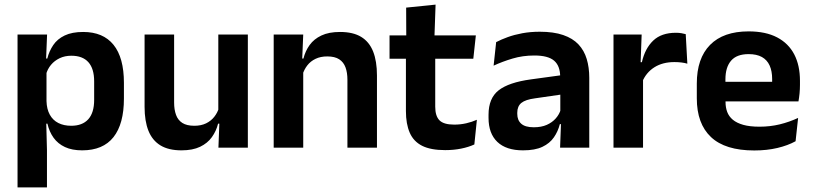

<svg xmlns="http://www.w3.org/2000/svg" viewBox="-20 -640 3521 832"><path d="M336 11.5Q292 11.5 261.5 -2.8Q231 -17 212.2 -43Q193.5 -69 185.5 -104H149L181.5 -202Q182.5 -167 195.8 -143Q209 -119 232.8 -107Q256.5 -95 288.5 -95Q337 -95 362.5 -123.2Q388 -151.5 388 -207V-287.5Q388 -342.5 363 -370.5Q338 -398.5 289 -398.5Q261 -398.5 238.5 -387.8Q216 -377 201 -359Q186 -341 179.5 -317.5L149.5 -386.5H185Q193 -418.5 210.8 -444.8Q228.5 -471 260.2 -486.2Q292 -501.5 340.5 -501.5Q427 -501.5 472 -445.8Q517 -390 517 -281V-213Q517 -103 471.8 -45.8Q426.5 11.5 336 11.5ZM183.5 172H56V-490.5H184L179 -366L181.5 -343.5V-147L180 -124L183.5 10.5Z M606.5 -490.5H734.5V-195.5Q734.5 -165 742.8 -142.2Q751 -119.5 770.2 -107.2Q789.5 -95 822 -95Q851.5 -95 873 -105.5Q894.5 -116 908.5 -133.8Q922.5 -151.5 929 -173.5L949 -104H925Q917 -72 898.2 -45.8Q879.5 -19.5 847.2 -4Q815 11.5 766.5 11.5Q710.5 11.5 675.2 -10Q640 -31.5 623.2 -73.5Q606.5 -115.5 606.5 -177ZM926 -490.5H1054V0H926.5L931 -119L926 -129.5Z M1613.5 0H1485.5V-294.5Q1485.5 -325.5 1477.2 -348Q1469 -370.5 1450 -383Q1431 -395.5 1398 -395.5Q1369 -395.5 1347.2 -385Q1325.5 -374.5 1311.8 -356.8Q1298 -339 1291 -316.5L1271 -386.5H1295Q1303 -419 1321.8 -445Q1340.5 -471 1372.8 -486.2Q1405 -501.5 1453.5 -501.5Q1510 -501.5 1545 -480.2Q1580 -459 1596.8 -417Q1613.5 -375 1613.5 -313ZM1294 0H1166V-490.5H1294L1289 -371L1294 -360.5Z M1909 10.5Q1846.5 10.5 1809.2 -8.2Q1772 -27 1755.5 -65Q1739 -103 1739 -158.5V-444.5H1866V-177.5Q1866 -137.5 1884.2 -118.8Q1902.5 -100 1948.5 -100Q1975.5 -100 2000.5 -105.8Q2025.5 -111.5 2046.5 -121L2035.5 -14Q2010.5 -2.5 1978.2 4Q1946 10.5 1909 10.5ZM2031 -385.5H1668V-486.5H2042ZM1862.5 -477H1740.5L1740 -607L1867.5 -620Z M2533.5 0H2407L2411.5 -120L2408 -131V-284.5L2407.5 -306.5Q2407.5 -354.5 2381.2 -377Q2355 -399.5 2295.5 -399.5Q2245 -399.5 2200.8 -386.2Q2156.5 -373 2119 -355.5L2130 -457.5Q2152 -469 2180.2 -479.2Q2208.5 -489.5 2243.5 -496Q2278.5 -502.5 2319 -502.5Q2379 -502.5 2420.5 -488.2Q2462 -474 2486.8 -447.5Q2511.5 -421 2522.5 -384.2Q2533.5 -347.5 2533.5 -303ZM2246.5 11.5Q2173.5 11.5 2135.2 -25Q2097 -61.5 2097 -129V-143Q2097 -214.5 2141 -248.8Q2185 -283 2280.5 -296L2419.5 -315L2427 -232.5L2299 -214Q2257 -208.5 2239.2 -194Q2221.5 -179.5 2221.5 -151.5V-146.5Q2221.5 -119 2238.8 -103.8Q2256 -88.5 2293 -88.5Q2326 -88.5 2349.5 -99Q2373 -109.5 2388.2 -126.8Q2403.5 -144 2410 -165.5L2428 -102H2406Q2398 -70.5 2380.2 -44.8Q2362.5 -19 2330.5 -3.8Q2298.5 11.5 2246.5 11.5Z M2763 -285 2730.5 -370.5H2761.5Q2775 -430 2810.5 -464Q2846 -498 2909 -498Q2922 -498 2932.5 -496.2Q2943 -494.5 2951.5 -492L2958.5 -364Q2947.5 -367.5 2933 -369.2Q2918.5 -371 2902.5 -371Q2851.5 -371 2815.8 -348.5Q2780 -326 2763 -285ZM2766.5 0H2638.5V-490.5H2760.5L2755 -340L2766.5 -335.5Z M3248.5 12Q3122.5 12 3061 -46Q2999.5 -104 2999.5 -214V-278Q2999.5 -387 3057 -445.5Q3114.5 -504 3224 -504Q3298 -504 3347.5 -478Q3397 -452 3421.8 -404.2Q3446.5 -356.5 3446.5 -290V-272.5Q3446.5 -254.5 3444.8 -235.8Q3443 -217 3440 -200.5H3324Q3325.5 -228 3325.8 -252.8Q3326 -277.5 3326 -297.5Q3326 -332 3315 -356.2Q3304 -380.5 3281.5 -393Q3259 -405.5 3224 -405.5Q3172.5 -405.5 3148 -377Q3123.5 -348.5 3123.5 -296V-250.5L3124 -236V-197.5Q3124 -174.5 3131.2 -155Q3138.5 -135.5 3155.5 -121.2Q3172.5 -107 3200.8 -99Q3229 -91 3271.5 -91Q3317.5 -91 3359.2 -101.2Q3401 -111.5 3438.5 -129L3427.5 -28Q3394 -9.5 3348.8 1.2Q3303.5 12 3248.5 12ZM3414 -200.5H3067.5V-285.5H3414Z"/></svg>

Font: Anek Kannada Medium SemiBold
Style: Regular
Weight: 600
Version: Version 1.003